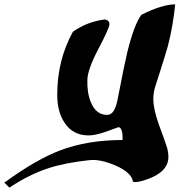

<svg xmlns="http://www.w3.org/2000/svg" viewBox="-202 -746 822 879"><path d="M600 -726Q590 -625 566 -533Q555 -493 508 -347Q500 -322 500 -293Q500 -245 526 -174Q561 -79 564 -66Q569 -46 569 -28Q569 40 474 74Q425 92 407 86Q400 43 325 11Q257 -18 209 -13Q95 -1 17 25Q-69 53 -159 113L-182 90Q-38 -15 72 -57Q198 -105 359 -105Q361 -160 341 -164Q321 -157 280 -142Q233 -126 204 -126Q131 -126 93 -185Q60 -235 60 -312Q60 -471 132 -601Q198 -647 278 -657Q299 -653 299 -635Q299 -618 249 -523Q199 -428 198 -381Q196 -321 214 -278Q238 -219 290 -220Q323 -221 336 -289Q369 -459 381 -508Q412 -633 445 -678Q540 -726 600 -726Z"/></svg>

Font: To Be Continued
Style: Regular
Weight: 400
Version: Macromedia Fontographer 4.1.4 9/2/97